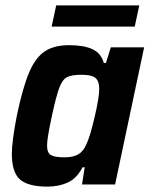

<svg xmlns="http://www.w3.org/2000/svg" viewBox="-20 -686 556 714"><path d="M24 -114Q24 -160 43 -258Q65 -362 88.5 -417Q112 -472 146.5 -495Q181 -518 237 -518Q292 -518 324 -503Q356 -488 366 -452H374L392 -510H516L408 0H285L295 -64H287Q265 -22 231.5 -7Q198 8 156 8Q85 8 54.5 -18.5Q24 -45 24 -114ZM301 -149Q315 -178 332 -251Q349 -324 349 -355Q349 -385 334.5 -396.5Q320 -408 284 -408Q246 -408 229 -399Q212 -390 200.5 -359.5Q189 -329 173 -255Q165 -218 160 -189Q155 -160 155 -145Q155 -118 169 -109.5Q183 -101 220 -101Q252 -101 271 -112Q290 -123 301 -149ZM172 -587 189 -666H498L481 -587Z"/></svg>

Font: Saira Semi Condensed SemiBold
Style: Italic
Weight: 600
Width: 4
Italic angle: -12°
Designer: Hector Gatti with collaboration of the Omnibus-Type team
Foundry: Omnibus-Type
Version: Version 1.001; ttfautohint (v1.8)